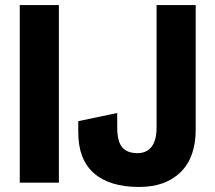

<svg xmlns="http://www.w3.org/2000/svg" viewBox="-20 -725 853 762"><path d="M58.4 0V-705H213.7V0ZM532 17Q415.3 17 353 -37.4Q290.6 -91.9 290.6 -199.6V-244.1L445.2 -276.6V-219.7Q445.2 -164.2 464.7 -140.7Q484.3 -117.2 525.5 -117.2Q561.7 -117.2 581.5 -142.5Q601.4 -167.8 601.4 -219.7V-705H756.7V-211.1Q756.7 -100.5 696.9 -41.8Q637.1 17 532 17Z"/></svg>

Font: TikTok Sans Light
Style: Regular
Weight: 300
Version: Version 4.000